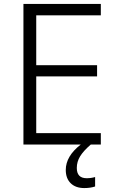

<svg xmlns="http://www.w3.org/2000/svg" viewBox="-20 -734 593 975"><path d="M164 -656V-403H473V-346H164V-58H492V0H441Q404 32 387 59.5Q370 87 370 119Q370 171 420 171Q443 171 463 165V213Q439 221 408 221Q364 221 339 196.5Q314 172 314 129Q314 59 390 0H99V-714H492V-656Z"/></svg>

Font: OpenSansMMV
Style: Light
Weight: 300
Foundry: Ascender Corporation
Version: Version 4.001